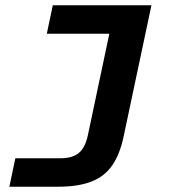

<svg xmlns="http://www.w3.org/2000/svg" viewBox="-20 -556 640 726"><path d="M15.4 150 38 42.4H209.2Q253.8 42.4 278 22.4Q302.2 2.4 312.2 -44.4L405.4 -485.2L451.6 -428.4H157L179.6 -536H552.6L447.4 -39.6Q433.4 26.8 404.7 68.8Q376 110.8 326.1 130.4Q276.2 150 199.4 150Z"/></svg>

Font: Geist Mono
Style: Italic
Weight: 400
Italic angle: -12°
Monospace: yes
Designer: Basement.studio, Andrés Briganti, Mateo Zaragoza
Foundry: Basement.studio, Vercel, Andrés Briganti, Guido Ferreyra, Mateo Zaragoza
Version: Version 1.500